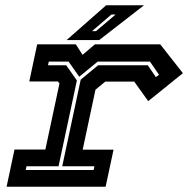

<svg xmlns="http://www.w3.org/2000/svg" viewBox="-20 -708 714 728"><path d="M5 0 35 -141H152L205.5 -391.5L199.5 -399H91L121 -540H267.5L293 -500L340 -540H587.5L673.5 -430.5L542 -324.5L489 -398.5H379L342 -368L293.5 -140.5H410.5L380.5 0ZM77.5 -63.5H335L338 -77.5H216L286 -406L352 -460.5H540.5L571 -415.5L583 -424.5L548.5 -474.5H350.5L280.5 -417L240 -474.5H165L162 -460.5H231L271.5 -403L202 -77.5H80.5ZM232.5 -556 382.5 -688H526L356 -556ZM329 -590H344L418.5 -653H402.5Z"/></svg>

Font: Tourney Expanded Regular
Style: Bold Italic
Weight: 700
Width: 7
Italic angle: -12°
Designer: Tyler Finck
Foundry: Etcetera Type Co
Version: Version 1.010; ttfautohint (v1.8.3)